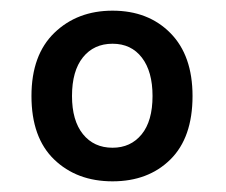

<svg xmlns="http://www.w3.org/2000/svg" viewBox="-20 -641 423 360"><path d="M341 -461Q341 -383 299.5 -342Q258 -301 191 -301Q124 -301 81.5 -342Q39 -383 39 -461Q39 -538 82 -579.5Q125 -621 191 -621Q258 -621 299.5 -579Q341 -537 341 -461ZM191 -559Q156 -559 135.5 -533.5Q115 -508 115 -461Q115 -415 135.5 -389.5Q156 -364 191 -364Q225 -364 245.5 -389Q266 -414 266 -461Q266 -507 246 -533Q226 -559 191 -559Z"/></svg>

Font: Baloo Bhaijaan 2 Medium
Style: Regular
Weight: 500
Designer: Sanskriti Dholi, Noopur Datye and Ek Type
Foundry: Ek Type
Version: Version 1.701